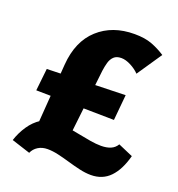

<svg xmlns="http://www.w3.org/2000/svg" viewBox="-127 -779 834 901"><g transform="rotate(20 290.5 -328.5)"><path d="M105 -48 133 -428Q142 -547 212.5 -611Q283 -675 393 -675Q445 -675 480.5 -661.5Q516 -648 548 -627L464 -503Q447 -521 421 -534.5Q395 -548 373 -548Q349 -548 336 -535.5Q323 -523 317.5 -503.5Q312 -484 309 -462L262 -48ZM118 18 25 -12Q38 -52 61 -86Q84 -120 116 -140.5Q148 -161 191 -161Q215 -161 245 -156Q275 -151 307 -144.5Q339 -138 369 -133Q399 -128 423 -128Q451 -128 471 -136.5Q491 -145 502 -164L576 -132Q557 -60 520 -21.5Q483 17 425 17Q398 17 367.5 10Q337 3 306.5 -6Q276 -15 247.5 -21.5Q219 -28 194 -28Q167 -28 147 -15.5Q127 -3 118 18ZM49 -269 61 -380 451 -391 439 -263Z"/></g></svg>

Font: Ysabeau SC Black
Style: Regular
Weight: 900
Designer: Christian Thalmann (Catharsis Fonts)
Version: Version 2.001;gftools[0.9.30]; featfreeze: smcp